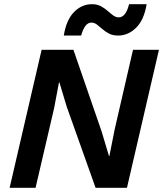

<svg xmlns="http://www.w3.org/2000/svg" viewBox="-20 -898 780 918"><path d="M26 0 179 -660H331L466 -269L501 -152H503L528 -278L616 -660H740L587 0H437L299 -388L264 -504H262L239 -382L150 0ZM681 -878Q669 -803 631 -765.5Q593 -728 545 -728Q519 -728 501 -737.5Q483 -747 469.5 -759Q456 -771 443.5 -780.5Q431 -790 417 -790Q400 -790 388 -773.5Q376 -757 368 -728H285Q297 -803 334 -840.5Q371 -878 420 -878Q444 -878 462 -868.5Q480 -859 494 -846.5Q508 -834 521 -824.5Q534 -815 548 -815Q565 -815 577.5 -831.5Q590 -848 597 -878Z"/></svg>

Font: Work Sans SemiBold
Style: Italic
Weight: 600
Italic angle: -13°
Designer: Wei Huang
Foundry: Wei Huang
Version: Version 2.012; ttfautohint (v1.8.3)